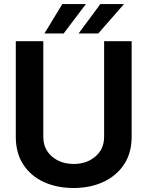

<svg xmlns="http://www.w3.org/2000/svg" viewBox="-20 -934 740 964"><path d="M502.8 -727.3H641V-247.5Q641 -165.5 602.5 -108Q563.9 -50.4 498 -20.2Q432.2 9.9 349.8 9.9Q265.6 9.9 199.9 -20.2Q134.2 -50.4 96.8 -108Q59.3 -165.5 59.3 -247.5V-727.3H197.4V-247.5Q197.4 -185.4 241.1 -148.1Q284.8 -110.8 350.1 -110.8Q414.8 -110.8 458.8 -148.1Q502.8 -185.4 502.8 -247.5ZM374.6 -766 484 -913.7H602.6L473.4 -766ZM203.1 -766 293 -913.7H411.2L299.7 -766Z"/></svg>

Font: Interface
Style: Bold
Weight: 700
Designer: Rasmus Andersson
Foundry: rsms
Version: Version 1.8